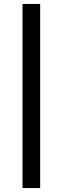

<svg xmlns="http://www.w3.org/2000/svg" viewBox="-20 -729 316 968"><path d="M182.5 219H93.5V-709H182.5Z"/></svg>

Font: Anek Gujarati SemiExpanded Medium
Style: Regular
Weight: 500
Width: 6
Designer: Mrunmayee Ghaisas (Gujarati), Yesha Goshar (Latin)
Foundry: Ek Type
Version: Version 1.003